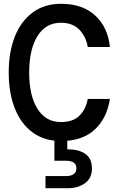

<svg xmlns="http://www.w3.org/2000/svg" viewBox="-20 -732 640 1013"><path d="M302 12Q214 12 152.5 -33Q91 -78 58.5 -159.5Q26 -241 26 -349Q26 -458 58.5 -539.5Q91 -621 153 -666.5Q215 -712 302 -712Q415 -712 482 -650.5Q549 -589 560 -484H443Q434 -539 398.5 -575.5Q363 -612 301 -612Q222 -612 178 -542Q134 -472 134 -349Q134 -227 178 -157.5Q222 -88 301 -88Q365 -88 399 -121.5Q433 -155 443 -210H560Q544 -107 479 -47.5Q414 12 302 12ZM220 261V197H329Q354 197 368.5 187Q383 177 383 156Q383 135 368.5 125.5Q354 116 329 116H267V-7H335V56H340Q396 56 430.5 80Q465 104 465 157Q465 208 428.5 234.5Q392 261 339 261Z"/></svg>

Font: DM Mono Medium
Style: Regular
Weight: 500
Designer: Colophon Foundry
Foundry: Colophon Foundry
Version: Version 1.000; ttfautohint (v1.8.2.53-6de2)